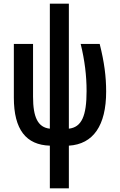

<svg xmlns="http://www.w3.org/2000/svg" viewBox="-20 -780 649 1040"><path d="M353 -760H250V-83C185 -90 159 -145 159 -256V-542H55V-251C55 -77 122 5 250 9V240H353V9C485 1 555 -100 555 -284C555 -365 545 -443 520 -542H417C439 -453 449 -369 449 -287C449 -151 422 -91 353 -83Z"/></svg>

Font: Noto Sans Display Condensed Medium
Style: Regular
Weight: 500
Width: 3
Designer: Monotype Design Team
Foundry: Monotype Imaging Inc.
Version: Version 1.900